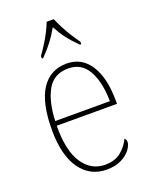

<svg xmlns="http://www.w3.org/2000/svg" viewBox="-145 -845 739 934"><g transform="rotate(-20 224.5 -378.0)"><path d="M244 10Q158 10 108 -60.5Q58 -131 58 -262Q58 -403 104 -472.5Q150 -542 235 -542Q313 -542 356 -475Q399 -408 399 -290V-274H87Q86 -144 129.5 -79.5Q173 -15 244 -15Q296 -15 327.5 -41Q359 -67 375 -102Q384 -96 384 -82Q384 -66 368 -44Q352 -22 320.5 -6Q289 10 244 10ZM371 -298Q370 -396 336.5 -456.5Q303 -517 234 -517Q160 -517 126 -457.5Q92 -398 88 -298ZM131 -619Q145 -638 161.5 -664Q178 -690 192 -717Q206 -744 214 -766H251Q260 -744 274 -717Q288 -690 304.5 -664Q321 -638 335 -619V-606H328Q294 -640 273.5 -667Q253 -694 233 -731Q212 -694 191.5 -667Q171 -640 138 -606H131Z"/></g></svg>

Font: Noto Serif Lao SemiCondensed Thin
Style: Regular
Weight: 100
Width: 4
Designer: Monotype Design Team
Foundry: Monotype Imaging Inc.
Version: Version 2.003; ttfautohint (v1.8.4.7-5d5b)